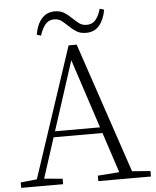

<svg xmlns="http://www.w3.org/2000/svg" viewBox="-60 -967 827 1017"><g transform="rotate(-5 353.5 -458.0)"><path d="M164 -801Q172 -853 199 -884.5Q226 -916 269 -916Q299 -916 319.5 -903Q340 -890 357 -873Q375 -856 391.5 -843Q408 -830 433 -830Q462 -830 479.5 -850.5Q497 -871 508 -909L531 -902Q522 -850 496 -819Q470 -788 426 -788Q395 -788 375 -800.5Q355 -813 339 -829Q321 -846 304 -860Q287 -874 261 -874Q234 -874 216 -853Q198 -832 186 -794ZM11 0V-29L109 -39H126L234 -29V0ZM85 0 327 -730H370L616 0H548L324 -682H344L340 -668L124 0ZM192 -252 194 -283H493L495 -252ZM421 0V-29L554 -39H574L701 -29V0Z"/></g></svg>

Font: Noto Serif SC ExtraLight ExtraLight
Style: Regular
Weight: 250
Version: Version 2.002-H1;hotconv 1.1.0;makeotfexe 2.6.0